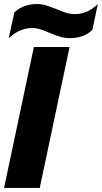

<svg xmlns="http://www.w3.org/2000/svg" viewBox="-25 -932 505 952"><path d="M46 -870Q89 -912 159 -912Q181 -912 201 -906Q221 -900 255 -887Q282 -875 303 -868.5Q324 -862 346 -862Q409 -862 460 -912L433 -784Q392 -743 321 -743Q296 -743 274 -749.5Q252 -756 221 -769Q193 -781 174 -787Q155 -793 134 -793Q72 -793 18 -742ZM143 -699H320L172 0H-5Z"/></svg>

Font: Prompt
Style: Bold Italic
Weight: 700
Italic angle: -12°
Designer: Katatrad Team
Foundry: CadsonDemak
Version: Version 1.001